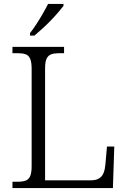

<svg xmlns="http://www.w3.org/2000/svg" viewBox="-20 -951 645 971"><path d="M43 0V-32H70Q94 -32 109.5 -37.5Q125 -43 132.5 -60Q140 -77 140 -111V-603Q140 -637 132.5 -654Q125 -671 109.5 -676.5Q94 -682 70 -682H43V-714H304V-682H278Q255 -682 239.5 -676.5Q224 -671 216 -655Q208 -639 208 -605V-39H438Q466 -39 481.5 -49Q497 -59 504 -77Q511 -95 513 -119L521 -210H558L551 0ZM132 -784Q147 -803 164 -829Q181 -855 196.5 -882Q212 -909 223 -931H301V-921Q291 -908 274 -888Q257 -868 235.5 -846Q214 -824 192.5 -804.5Q171 -785 154 -771H132Z"/></svg>

Font: Noto Serif Armenian Light
Style: Regular
Weight: 300
Version: Version 2.007